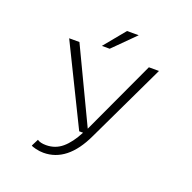

<svg xmlns="http://www.w3.org/2000/svg" viewBox="-146 -803 1141 1143"><g transform="rotate(20 425.0 -232.0)"><path d="M356.5 -524 467 -658.5H541L406 -524ZM223 -500 446 -32 663 -500H727L489 0Q398.5 193 246.5 193Q222.5 193 197.8 187Q173 181 167.5 176L190 131.5Q209 145 245.5 145Q304 145 347.5 108.2Q391 71.5 428 0H403.5L158 -500Z"/></g></svg>

Font: League Mono Wide UltraLight
Style: Regular
Weight: 200
Width: 8
Designer: Tyler Finck
Foundry: The League of Moveable Type / Tyler Finck
Version: Version 2.210